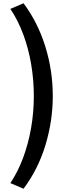

<svg xmlns="http://www.w3.org/2000/svg" viewBox="-20 -895 411 1175"><path d="M124 260Q213.5 140.5 258.2 -7.2Q303 -155 303 -307.5Q303 -464.5 256.8 -612Q210.5 -759.5 124 -875L43.5 -840.5Q90.5 -770.5 122.5 -684Q154.5 -597.5 170.8 -501.5Q187 -405.5 187 -307Q187 -206.5 170 -110Q153 -13.5 121 72Q89 157.5 43.5 225.5Z"/></svg>

Font: Spartan SemiBold
Style: Regular
Weight: 600
Designer: Matt Bailey, Mirko Velimirovic
Foundry: Matt Bailey
Version: Version 1.003; ttfautohint (v1.8.3)